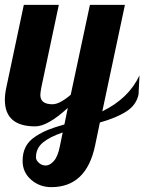

<svg xmlns="http://www.w3.org/2000/svg" viewBox="-34 -520 594 790"><path d="M336 -500H480L387 -62Q496 -115 540 -210L536 -131Q527 -88 486 -61.5Q445 -35 377 -16L357 80Q321 250 177 250Q129 250 94 219.5Q59 189 59 142Q59 109 71.5 84.5Q84 60 110.5 42.5Q137 25 163 14.5Q189 4 231 -8L245 -76Q162 0 111 0Q-14 0 -14 -109Q-14 -132 -8 -160L64 -500H208L136 -160Q132 -138 132 -129Q132 -91 182 -91Q211 -91 257 -130ZM114 128Q114 139 126 150Q138 161 154 161Q171 161 187.5 142.5Q204 124 212 83L224 25Q171 43 142.5 66.5Q114 90 114 128Z"/></svg>

Font: Lobster 1.3
Style: Regular
Weight: 400
Designer: Pablo Impallari
Foundry: Pablo Impallari. www.impallari.com
Version: Version 1.003 2010